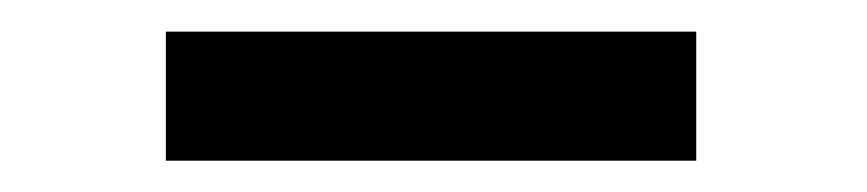

<svg xmlns="http://www.w3.org/2000/svg" viewBox="-20 -731 551 122"><path d="M85.4 -710.9V-628.9H422.4V-710.9Z"/></svg>

Font: Vazirmatn ExtraBold
Style: Regular
Weight: 800
Designer: Saber Rastikerdar
Foundry: Saber Rastikerdar
Version: Version 33.003